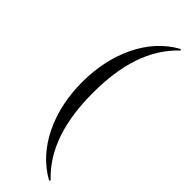

<svg xmlns="http://www.w3.org/2000/svg" viewBox="-281 -739 870 870"><g transform="rotate(45 154.5 -304.0)"><path d="M65 -304C65 -117 141 44 274 117C276 118 281 113 278 111C177 15 134 -124 134 -304C134 -484 177 -623 278 -719C281 -722 276 -726 274 -725C141 -653 65 -491 65 -304Z"/></g></svg>

Font: Cormorant SC
Style: Regular
Weight: 400
Designer: Christian Thalmann (Catharsis Fonts)
Version: Version 1.000;PS 001.000;hotconv 1.0.70;makeotf.lib2.5.58329